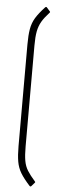

<svg xmlns="http://www.w3.org/2000/svg" viewBox="-58 -725 281 895"><g transform="rotate(5 82.5 -278.0)"><path d="M117 141Q88 109 73.5 85Q59 61 54 32Q49 3 49 -40V-515Q49 -559 54 -588Q59 -617 73.5 -641Q88 -665 117 -696Q121 -699 124 -696L139 -679Q141 -677 141 -675.5Q141 -674 139 -672Q116 -647 104 -626.5Q92 -606 87 -580.5Q82 -555 82 -514V-41Q82 0 86.5 25.5Q91 51 103.5 71Q116 91 139 117Q141 119 141 120.5Q141 122 139 124L124 141Q121 144 117 141Z"/></g></svg>

Font: Sofia Sans Extra Condensed ExtraLight
Style: Regular
Weight: 250
Designer: Botio Nikoltchev, Ani Petrova
Foundry: lettersoup
Version: Version 4.101